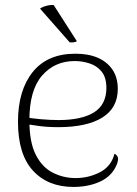

<svg xmlns="http://www.w3.org/2000/svg" viewBox="-20 -726 540 758"><path d="M270 12Q169 12 110 -52.5Q51 -117 51 -245Q51 -369 109 -441.5Q167 -514 278 -514Q329 -514 366 -498Q403 -482 424 -451Q445 -420 445 -375Q445 -300 384 -262Q323 -224 210 -224Q168 -224 134.5 -228.5Q101 -233 70 -238L71 -265Q99 -259 139 -255.5Q179 -252 212 -252Q256 -252 291 -259.5Q326 -267 350.5 -282Q375 -297 387.5 -321.5Q400 -346 400 -378Q400 -420 381.5 -443Q363 -466 334 -475.5Q305 -485 275 -485Q196 -485 146 -427.5Q96 -370 96 -251Q96 -164 121.5 -114.5Q147 -65 189 -44Q231 -23 278 -23Q330 -23 374.5 -46Q419 -69 432 -119Q441 -115 445 -105.5Q449 -96 440 -74Q421 -30 375 -9Q329 12 270 12ZM138 -692Q145 -697 153.5 -700Q162 -703 172 -705Q182 -707 192 -706L283 -564Q281 -560 271 -559Q261 -558 255 -559Z"/></svg>

Font: Arima ExtraLight
Style: Regular
Weight: 250
Designer: Joana Correia and Natanael Gama
Foundry: NDISCOVER
Version: Version 1.101;gftools[0.9.23]